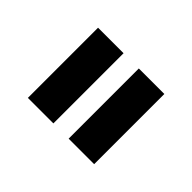

<svg xmlns="http://www.w3.org/2000/svg" viewBox="-65 -623 665 665"><g transform="rotate(-45 268.0 -290.5)"><path d="M439.9 -253.4V-128.4H96.2V-253.4ZM439.9 -453.1V-328.1H96.2V-453.1Z"/></g></svg>

Font: Candal
Style: Regular
Weight: 400
Designer: vernon adams
Foundry: vernon adams
Version: Version 1.000